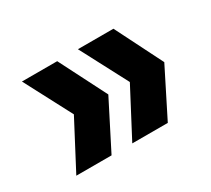

<svg xmlns="http://www.w3.org/2000/svg" viewBox="-80 -604 680 618"><g transform="rotate(-30 260.0 -295.0)"><path d="M181 -120H50L142 -295L50 -470H181L270 -295ZM390 -120H258L350 -295L258 -470H390L478 -295Z"/></g></svg>

Font: DM Sans 17pt ExtraBold
Style: Regular
Weight: 800
Version: Version 4.004;gftools[0.9.30]